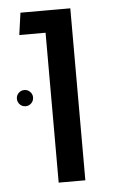

<svg xmlns="http://www.w3.org/2000/svg" viewBox="-47 -627 395 660"><g transform="rotate(-5 150.5 -296.5)"><path d="M128.8 0V-593.4H220.8V0ZM38.1 -517.2 48.8 -593.4H188.9V-517.2ZM39 -271.5Q27.1 -271.5 18.9 -279.7Q10.8 -287.9 10.8 -299.8Q10.8 -311 18.9 -319.2Q27.1 -327.4 39 -327.4Q50.2 -327.4 58.4 -319.2Q66.6 -311 66.6 -299.8Q66.6 -287.9 58.4 -279.7Q50.2 -271.5 39 -271.5Z"/></g></svg>

Font: Noto Sans Hebrew Light
Style: Regular
Weight: 100
Version: Version 3.000